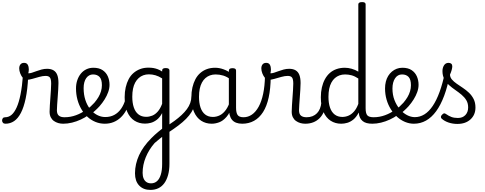

<svg xmlns="http://www.w3.org/2000/svg" viewBox="-107 -1168 4649 1839"><path d="M-55 17Q-71 17 -79 7.5Q-87 -2 -87 -14Q-87 -26 -80 -35.5Q-73 -45 -57 -45Q-24 -45 3 -67.5Q30 -90 52 -138Q74 -186 89.5 -263Q105 -340 113 -448L163 -433Q157 -311 139 -225.5Q121 -140 93 -86.5Q65 -33 28 -8Q-9 17 -55 17ZM497 17Q473 17 450.5 10.5Q428 4 409 -9.5Q390 -23 379 -45Q368 -67 368 -98Q368 -125 370.5 -159.5Q373 -194 375.5 -231.5Q378 -269 380.5 -304.5Q383 -340 383 -367Q383 -410 371 -425.5Q359 -441 330 -441Q303 -441 269 -431.5Q235 -422 202 -412.5Q169 -403 145 -403Q128 -403 112.5 -421Q97 -439 87 -464.5Q77 -490 77 -514Q77 -529 82.5 -541Q88 -553 98 -559.5Q108 -566 123 -566Q149 -566 159 -547.5Q169 -529 169 -504Q169 -494 167.5 -484Q166 -474 164 -466Q178 -465 197.5 -471Q217 -477 240.5 -486Q264 -495 290.5 -502Q317 -509 344 -509Q381 -509 405.5 -494.5Q430 -480 441.5 -450Q453 -420 453 -372Q453 -345 450.5 -309Q448 -273 445.5 -235.5Q443 -198 440.5 -165.5Q438 -133 438 -112Q438 -76 456.5 -60.5Q475 -45 510 -45Q522 -45 528.5 -35.5Q535 -26 534 -14Q533 -2 524 7.5Q515 17 497 17Z M499 17Q484 17 478 7.5Q472 -2 474.5 -14Q477 -26 486.5 -35.5Q496 -45 512 -45Q568 -45 621 -64.5Q674 -84 714 -114Q725 -121 733.5 -117Q742 -113 746.5 -103Q751 -93 750.5 -82Q750 -71 741 -66Q708 -42 667 -23Q626 -4 583 6.5Q540 17 499 17Z M718 -113Q740 -129 760 -147Q780 -165 797 -184Q820 -211 836 -238Q852 -265 860.5 -294Q869 -323 869 -352Q869 -407 846.5 -431Q824 -455 784 -455Q771 -455 765.5 -464.5Q760 -474 760.5 -487Q761 -500 768 -509.5Q775 -519 787 -519Q842 -519 876 -496Q910 -473 926 -436Q942 -399 942 -356Q942 -322 929.5 -286.5Q917 -251 895.5 -216.5Q874 -182 846 -150Q825 -127 801.5 -106Q778 -85 752 -66Z M897 17Q850 17 808 0Q766 -17 732 -48Q698 -79 673 -121.5Q648 -164 634.5 -214.5Q621 -265 621 -321Q621 -364 633.5 -400.5Q646 -437 668 -463.5Q690 -490 720.5 -504.5Q751 -519 787 -519Q799 -519 805 -509.5Q811 -500 810.5 -487Q810 -474 802.5 -464.5Q795 -455 783 -455Q764 -455 747.5 -446Q731 -437 719 -420Q707 -403 700.5 -379Q694 -355 694 -324Q694 -262 710.5 -211Q727 -160 756 -123.5Q785 -87 822.5 -67Q860 -47 901 -47Q950 -47 988 -67.5Q1026 -88 1053 -126.5Q1080 -165 1094 -216Q1096 -224 1107.5 -225.5Q1119 -227 1129.5 -222.5Q1140 -218 1137 -208Q1125 -156 1103 -114.5Q1081 -73 1050 -43.5Q1019 -14 980.5 1.5Q942 17 897 17Z M1333 651Q1266 651 1226 609Q1186 567 1186 492Q1186 447 1196 403.5Q1206 360 1225 318.5Q1244 277 1273.5 236Q1303 195 1342 156Q1358 139 1375.5 123.5Q1393 108 1411 93Q1429 78 1446 65V-85Q1423 -42 1394.5 -20.5Q1366 1 1337.5 8.5Q1309 16 1282 16Q1225 16 1181 -12Q1137 -40 1112 -96.5Q1087 -153 1087 -237Q1087 -288 1097 -331.5Q1107 -375 1125.5 -410Q1144 -445 1172 -469Q1200 -493 1235.5 -506.5Q1271 -520 1314 -520Q1341 -520 1361.5 -516.5Q1382 -513 1402.5 -505.5Q1423 -498 1446 -483V-493Q1446 -505 1454.5 -510.5Q1463 -516 1481 -516Q1498 -516 1507 -510.5Q1516 -505 1516 -493V401Q1516 461 1503 508Q1490 555 1466.5 587Q1443 619 1409.5 635Q1376 651 1333 651ZM1340 588Q1373 588 1396.5 567.5Q1420 547 1433 505.5Q1446 464 1446 403V143Q1433 153 1421 162.5Q1409 172 1397 182.5Q1385 193 1374 202Q1346 234 1325 268Q1304 302 1289 338.5Q1274 375 1266.5 412.5Q1259 450 1259 488Q1259 519 1268.5 541.5Q1278 564 1296 576Q1314 588 1340 588ZM1293 -49Q1323 -49 1351.5 -60.5Q1380 -72 1404.5 -100Q1429 -128 1446 -174V-417Q1413 -438 1382 -447Q1351 -456 1319 -456Q1290 -456 1265.5 -447Q1241 -438 1221.5 -420.5Q1202 -403 1188 -377.5Q1174 -352 1167 -318Q1160 -284 1160 -241Q1160 -183 1174.5 -139.5Q1189 -96 1219 -72.5Q1249 -49 1293 -49Z M1506 101Q1497 107 1489 101Q1481 95 1476 84.5Q1471 74 1472.5 62.5Q1474 51 1483 46Q1527 17 1564.5 -10.5Q1602 -38 1632 -66Q1662 -94 1683 -122.5Q1704 -151 1715 -181.5Q1726 -212 1726 -244Q1726 -256 1737 -259.5Q1748 -263 1758.5 -259.5Q1769 -256 1769 -244Q1769 -202 1758.5 -165Q1748 -128 1727.5 -95Q1707 -62 1675.5 -30Q1644 2 1601.5 34Q1559 66 1506 101Z M1921 17Q1864 17 1820 -11.5Q1776 -40 1751 -96.5Q1726 -153 1726 -236Q1726 -287 1736 -330.5Q1746 -374 1764.5 -409Q1783 -444 1811 -468.5Q1839 -493 1874.5 -506Q1910 -519 1953 -519Q1993 -519 2033 -504.5Q2073 -490 2107 -465V-403Q2068 -433 2032 -444Q1996 -455 1958 -455Q1929 -455 1904.5 -446Q1880 -437 1860.5 -420Q1841 -403 1827 -377Q1813 -351 1806 -317Q1799 -283 1799 -240Q1799 -182 1813.5 -138.5Q1828 -95 1858 -71.5Q1888 -48 1932 -48Q1967 -48 1999 -64Q2031 -80 2057.5 -117Q2084 -154 2101 -215L2119 -163Q2097 -88 2063 -49Q2029 -10 1992 3.5Q1955 17 1921 17ZM2213 17Q2180 17 2155 7.5Q2130 -2 2114.5 -21.5Q2099 -41 2092 -69.5Q2085 -98 2085 -136V-491Q2085 -503 2093.5 -509Q2102 -515 2120 -515Q2137 -515 2145.5 -509.5Q2154 -504 2154 -492V-136Q2154 -88 2169 -66.5Q2184 -45 2226 -45Q2234 -45 2238.5 -35.5Q2243 -26 2242 -14Q2241 -2 2234 7.5Q2227 17 2213 17Z M2213 17Q2198 17 2192 7.5Q2186 -2 2188.5 -14Q2191 -26 2200.5 -35.5Q2210 -45 2226 -45Q2269 -45 2306 -70.5Q2343 -96 2370.5 -146Q2398 -196 2413.5 -269.5Q2429 -343 2431 -438Q2431 -447 2439.5 -451Q2448 -455 2458.5 -454.5Q2469 -454 2477.5 -449Q2486 -444 2486 -434Q2485 -319 2466.5 -234.5Q2448 -150 2412.5 -94.5Q2377 -39 2326.5 -11Q2276 17 2213 17Z M2816 17Q2792 17 2769.5 10.5Q2747 4 2728 -9.5Q2709 -23 2698 -45Q2687 -67 2687 -98Q2687 -125 2689.5 -159.5Q2692 -194 2694.5 -231.5Q2697 -269 2699.5 -304.5Q2702 -340 2702 -367Q2702 -410 2690 -425.5Q2678 -441 2649 -441Q2622 -441 2588 -431.5Q2554 -422 2521 -412.5Q2488 -403 2464 -403Q2447 -403 2431.5 -421Q2416 -439 2406 -464.5Q2396 -490 2396 -514Q2396 -529 2401.5 -541Q2407 -553 2417 -559.5Q2427 -566 2442 -566Q2468 -566 2478 -547.5Q2488 -529 2488 -504Q2488 -494 2486.5 -484Q2485 -474 2483 -466Q2497 -465 2516.5 -471Q2536 -477 2559.5 -486Q2583 -495 2609.5 -502Q2636 -509 2663 -509Q2700 -509 2724.5 -494.5Q2749 -480 2760.5 -450Q2772 -420 2772 -372Q2772 -345 2769.5 -309Q2767 -273 2764.5 -235.5Q2762 -198 2759.5 -165.5Q2757 -133 2757 -112Q2757 -76 2775.5 -60.5Q2794 -45 2829 -45Q2841 -45 2847.5 -35.5Q2854 -26 2853 -14Q2852 -2 2843 7.5Q2834 17 2816 17Z M2817 17Q2805 17 2799 7.5Q2793 -2 2794 -14Q2795 -26 2804 -35.5Q2813 -45 2830 -45Q2861 -45 2886 -55Q2911 -65 2929 -83.5Q2947 -102 2957.5 -128Q2968 -154 2971 -186Q2972 -199 2983 -203.5Q2994 -208 3004.5 -203.5Q3015 -199 3014 -186Q3011 -137 2995.5 -99.5Q2980 -62 2954 -36Q2928 -10 2893.5 3.5Q2859 17 2817 17Z M3161 17Q3104 17 3060 -11.5Q3016 -40 2991 -96.5Q2966 -153 2966 -236Q2966 -287 2976 -330.5Q2986 -374 3005 -409Q3024 -444 3051.5 -468.5Q3079 -493 3115.5 -506Q3152 -519 3196 -519Q3228 -519 3261 -509.5Q3294 -500 3325 -482V-1126Q3325 -1137 3334 -1142.5Q3343 -1148 3361 -1148Q3379 -1148 3387 -1142.5Q3395 -1137 3395 -1126V-132Q3395 -82 3411 -63.5Q3427 -45 3472 -45Q3482 -45 3487.5 -35.5Q3493 -26 3492 -14Q3491 -2 3483 7.5Q3475 17 3459 17Q3429 17 3406 11Q3383 5 3367 -8Q3351 -21 3341.5 -40Q3332 -59 3330 -85L3329 -90Q3306 -46 3277.5 -23Q3249 0 3219 8.5Q3189 17 3161 17ZM3172 -48Q3202 -48 3230.5 -60Q3259 -72 3283.5 -99.5Q3308 -127 3325 -173V-416Q3292 -438 3261.5 -446.5Q3231 -455 3198 -455Q3169 -455 3144.5 -446Q3120 -437 3100.5 -420Q3081 -403 3067 -377Q3053 -351 3046 -317Q3039 -283 3039 -240Q3039 -182 3053.5 -138.5Q3068 -95 3098 -71.5Q3128 -48 3172 -48Z M3459 17Q3444 17 3438 7.5Q3432 -2 3434.5 -14Q3437 -26 3446.5 -35.5Q3456 -45 3472 -45Q3528 -45 3581 -64.5Q3634 -84 3674 -114Q3685 -121 3693.5 -117Q3702 -113 3706.5 -103Q3711 -93 3710.5 -82Q3710 -71 3701 -66Q3668 -42 3627 -23Q3586 -4 3543 6.5Q3500 17 3459 17Z M3678 -113Q3700 -129 3720 -147Q3740 -165 3757 -184Q3780 -211 3796 -238Q3812 -265 3820.5 -294Q3829 -323 3829 -352Q3829 -407 3806.5 -431Q3784 -455 3744 -455Q3731 -455 3725.5 -464.5Q3720 -474 3720.5 -487Q3721 -500 3728 -509.5Q3735 -519 3747 -519Q3802 -519 3836 -496Q3870 -473 3886 -436Q3902 -399 3902 -356Q3902 -322 3889.5 -286.5Q3877 -251 3855.5 -216.5Q3834 -182 3806 -150Q3785 -127 3761.5 -106Q3738 -85 3712 -66Z M3857 17Q3814 17 3773 0Q3732 -17 3697.5 -48Q3663 -79 3636.5 -121.5Q3610 -164 3595.5 -214.5Q3581 -265 3581 -321Q3581 -355 3588.5 -385.5Q3596 -416 3611 -440.5Q3626 -465 3647 -482.5Q3668 -500 3693 -509.5Q3718 -519 3747 -519Q3756 -519 3760.5 -509.5Q3765 -500 3764 -487Q3763 -474 3757.5 -464.5Q3752 -455 3743 -455Q3722 -455 3705.5 -445.5Q3689 -436 3677 -418Q3665 -400 3658.5 -375.5Q3652 -351 3652 -320Q3652 -259 3671.5 -209Q3691 -159 3722.5 -122Q3754 -85 3791.5 -65.5Q3829 -46 3866 -46Q3915 -46 3958 -72.5Q4001 -99 4037.5 -153Q4074 -207 4103.5 -288Q4133 -369 4155 -476Q4157 -485 4169.5 -486Q4182 -487 4193.5 -480.5Q4205 -474 4202 -459Q4181 -341 4147.5 -251.5Q4114 -162 4070.5 -102.5Q4027 -43 3973.5 -13Q3920 17 3857 17Z M4274 19Q4230 19 4190.5 6Q4151 -7 4123 -32Q4116 -39 4116 -49Q4116 -59 4128 -70Q4137 -80 4145 -82Q4153 -84 4163 -77Q4190 -58 4216 -48Q4242 -38 4279 -38Q4324 -38 4350.5 -66Q4377 -94 4377 -139Q4377 -179 4359.5 -208Q4342 -237 4314 -260.5Q4286 -284 4254 -306Q4222 -328 4194 -353Q4166 -378 4148.5 -410.5Q4131 -443 4131 -487Q4131 -519 4146 -542.5Q4161 -566 4189 -566Q4206 -566 4215.5 -557.5Q4225 -549 4225 -533Q4225 -519 4219.5 -498.5Q4214 -478 4203 -453Q4204 -427 4221.5 -406.5Q4239 -386 4267 -366.5Q4295 -347 4326 -326.5Q4357 -306 4384.5 -280Q4412 -254 4429.5 -219.5Q4447 -185 4447 -138Q4447 -68 4399.5 -24.5Q4352 19 4274 19Z"/></svg>

Font: Playwrite CL Light
Style: Regular
Weight: 300
Designer: Veronika Burian, José Scaglione
Foundry: TypeTogether
Version: Version 1.002